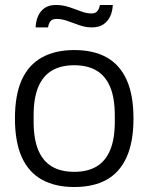

<svg xmlns="http://www.w3.org/2000/svg" viewBox="-20 -739 596 771"><path d="M278 12Q202 12 148.5 -17.5Q95 -47 67.5 -108Q40 -169 40 -263Q40 -358 67.5 -418.5Q95 -479 148.5 -508.5Q202 -538 278 -538Q356 -538 408.5 -508.5Q461 -479 488.5 -418.5Q516 -358 516 -263Q516 -169 488.5 -108Q461 -47 408.5 -17.5Q356 12 278 12ZM278 -49Q331 -49 367 -70Q403 -91 422 -135.5Q441 -180 441 -251V-275Q441 -346 422 -390.5Q403 -435 367 -456Q331 -477 278 -477Q225 -477 189 -456Q153 -435 134 -390.5Q115 -346 115 -275V-251Q115 -180 134 -135.5Q153 -91 189 -70Q225 -49 278 -49ZM123 -629Q124 -654 133 -674.5Q142 -695 159.5 -707Q177 -719 205 -719Q231 -719 255.5 -711Q280 -703 303.5 -694Q327 -685 348 -685Q364 -685 371.5 -695Q379 -705 381 -719H433Q432 -694 422.5 -673.5Q413 -653 395 -641Q377 -629 349 -629Q324 -629 299.5 -637.5Q275 -646 252 -654.5Q229 -663 207 -663Q190 -663 182.5 -653.5Q175 -644 173 -629Z"/></svg>

Font: Archivo SemiBold Light
Style: Regular
Weight: 300
Version: Version 2.001